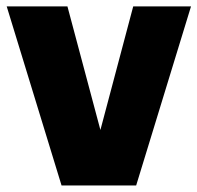

<svg xmlns="http://www.w3.org/2000/svg" viewBox="-24 -568 604 588"><path d="M164.5 0 -3.5 -548.5H182.5L283.5 -170L384 -548.5H561L393 0Z"/></svg>

Font: Encode Sans SemiCondensed SemiCondensed ExtraBold
Style: Regular
Weight: 800
Width: 4
Designer: Multiple Designers
Foundry: Impallari Type
Version: Version 3.000; ttfautohint (v1.8.3) -l 8 -r 50 -G 200 -x 14 